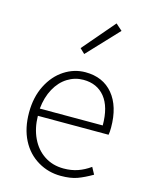

<svg xmlns="http://www.w3.org/2000/svg" viewBox="-125 -910 782 1002"><g transform="rotate(15 266.5 -409.0)"><path d="M179 -20Q121 -54 89 -116.5Q57 -179 57 -264Q57 -347 89 -410.5Q121 -474 174 -508.5Q227 -543 288 -543Q383 -543 437 -478Q491 -413 491 -298Q491 -274 488 -259H106Q107 -192 132 -139.5Q157 -87 202 -57.5Q247 -28 306 -28Q348 -28 382.5 -40Q417 -52 449 -75L469 -38Q426 -13 390.5 0Q355 13 302 13Q235 13 179 -20ZM288 -502Q242 -502 202.5 -477.5Q163 -453 137.5 -406.5Q112 -360 106 -298H446Q446 -398 404 -450Q362 -502 288 -502ZM230 -658 378 -831 413 -800 256 -633Z"/></g></svg>

Font: Merged Yaku Han JP ExtraLight
Style: Regular
Weight: 250
Designer: Ryoko NISHIZUKA 西塚涼子 (kana, bopomofo & ideographs); Paul D. Hunt (Latin, Greek & Cyrillic); Sandoll Communications 산돌커뮤니
Foundry: Adobe
Version: Version 2.004